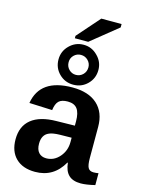

<svg xmlns="http://www.w3.org/2000/svg" viewBox="-143 -1062 850 1153"><g transform="rotate(15 281.5 -486.0)"><path d="M192 10Q115 10 72 -32Q29 -74 29 -149Q29 -231 82.5 -274Q136 -317 238 -318L352 -320V-347Q352 -399 333.5 -424Q315 -449 274 -449Q236 -449 218.5 -432Q201 -415 196 -375L53 -381Q79 -538 280 -538Q380 -538 434.5 -488.5Q489 -439 489 -349V-156Q489 -112 498.5 -95Q508 -78 532 -78Q548 -78 563 -81V-7Q509 6 475 6Q425 6 399.5 -19Q374 -44 369 -94H366Q307 10 192 10ZM352 -218V-245L281 -244Q234 -243 213 -233Q172 -216 172 -160Q172 -124 189 -105Q206 -86 236 -86Q284 -86 318 -125Q352 -164 352 -218ZM402 -679Q402 -627 366 -591Q330 -555 278 -555Q226 -555 190 -591Q154 -627 154 -679Q154 -730 190 -766Q227 -803 278 -803Q329 -803 365 -766Q402 -730 402 -679ZM340 -679Q340 -704 322 -722Q304 -740 278 -740Q253 -740 235 -722.5Q217 -705 217 -679Q217 -652 235 -634Q253 -616 278 -616Q304 -616 322 -634Q340 -652 340 -679ZM299 -827H216V-842L339 -982H465V-961Z"/></g></svg>

Font: Libra Sans
Style: Bold
Weight: 700
Foundry: Context Ltd
Version: Version 1.000